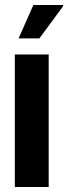

<svg xmlns="http://www.w3.org/2000/svg" viewBox="-20 -745 272 765"><path d="M39 0V-528H174V0ZM54 -592 113 -725H231L232 -721L137 -592Z"/></svg>

Font: Archivo ExtraCondensed ExtraBold
Style: Regular
Weight: 800
Width: 2
Designer: Hector Gatti
Foundry: Omnibus-Type
Version: Version 2.001